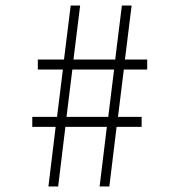

<svg xmlns="http://www.w3.org/2000/svg" viewBox="-20 -670 640 690"><path d="M338 0 364 -214H215L189 0H154L180 -214H96V-250H185L206 -420H116V-456H210L234 -650H268L244 -456H394L418 -650H453L429 -456H509V-420H425L404 -250H489V-214H399L373 0ZM369 -250 390 -420H240L219 -250Z"/></svg>

Font: Source Code Pro Light
Style: Regular
Weight: 300
Monospace: yes
Designer: Paul D. Hunt, Teo Tuominen
Foundry: Adobe Systems Incorporated
Version: Version 2.030;PS 1.000;hotconv 16.6.51;makeotf.lib2.5.65220